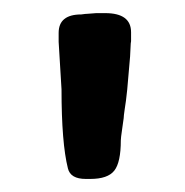

<svg xmlns="http://www.w3.org/2000/svg" viewBox="-20 -734 284 294"><path d="M141.1 -713.9Q180.7 -713.9 180.7 -684.6V-670.9L180.2 -667.5L179.2 -647.5L174.8 -596.7L172.9 -580.1L170.9 -566.4Q169.4 -556.2 169.4 -553.2L167 -536.1Q165 -522.5 165 -519Q165 -485.4 155 -472.7Q145 -460 118.2 -460H111.3Q87.9 -460 84 -476.1Q74.2 -515.1 74.2 -597.2L69.8 -669.9V-683.6Q69.8 -711.9 104.5 -711.9Q111.3 -712.9 114.3 -712.9L127.4 -713.9Z"/></svg>

Font: Averia Libre
Style: Bold
Weight: 700
Version: Version 1.002